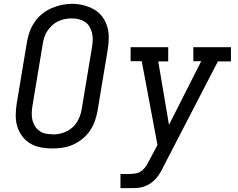

<svg xmlns="http://www.w3.org/2000/svg" viewBox="-20 -766 1240 1001"><path d="M253 8Q222 8 192.5 2.5Q163 -3 138.5 -17.5Q114 -32 96.5 -55Q79 -78 70.5 -105.5Q62 -133 62 -163.5Q62 -194 67 -225L121 -550Q126 -577 135.5 -603Q145 -629 161.5 -652.5Q178 -676 201 -694.5Q224 -713 250 -724Q276 -735 302.5 -740.5Q329 -746 357 -746Q387 -746 416 -738.5Q445 -731 470 -717Q495 -703 512.5 -680Q530 -657 538.5 -629.5Q547 -602 547 -571.5Q547 -541 542 -510L488 -185Q483 -158 473.5 -132Q464 -106 447.5 -82.5Q431 -59 408.5 -41Q386 -23 360 -11.5Q334 0 306.5 4Q279 8 253 8ZM254 -65Q272 -65 290 -68.5Q308 -72 325 -80Q342 -88 356.5 -100.5Q371 -113 381 -129Q391 -145 397 -162Q403 -179 406 -197L460 -522Q463 -541 463.5 -559.5Q464 -578 459.5 -595.5Q455 -613 446 -628Q437 -643 422 -652.5Q407 -662 389.5 -666Q372 -670 353 -670Q335 -670 317.5 -666.5Q300 -663 283 -655Q266 -647 252 -634Q238 -621 227.5 -605.5Q217 -590 211.5 -573Q206 -556 203 -538L149 -213Q146 -194 145.5 -175.5Q145 -157 149 -140Q153 -123 162.5 -108Q172 -93 186 -83Q200 -73 218 -69.5Q236 -66 254 -66Q254 -66 254 -65.5Q254 -65 254 -65ZM608 215V141H657Q674 141 691 137.5Q708 134 721.5 122.5Q735 111 744 96Q753 81 761 65L801 -10L719 -447H661V-520H857V-446H805L861 -115L1029 -447H988V-520H1184V-446H1116L834 99Q826 116 816 133Q806 150 793.5 164.5Q781 179 764.5 190Q748 201 730 207Q712 213 693.5 214Q675 215 657 215Z"/></svg>

Font: Iosevka Etoile Oblique
Style: Regular
Weight: 400
Italic angle: -9°
Designer: Belleve Invis
Foundry: Belleve Invis
Version: Version 15.5.2; ttfautohint (v1.8.4)